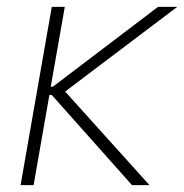

<svg xmlns="http://www.w3.org/2000/svg" viewBox="-20 -540 537 560"><path d="M40 0H78L124 -263H131L365 0H416L170 -273L497 -520H441L134 -287H128L169 -520H131Z"/></svg>

Font: Fixel Text 20240404 ExtraLight
Style: Italic
Weight: 200
Width: 4
Italic angle: -10°
Designer: AlfaBravo + MacPaw
Foundry: Kyrylo Tkachov, Marchela Mozhyna, Serhii Makarenko, Maria Weinstein, Zakhar Kryvoshyya
Version: Version 1.211;Glyphs 3.2 (3225)